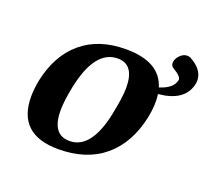

<svg xmlns="http://www.w3.org/2000/svg" viewBox="-99 -658 876 800"><g transform="rotate(20 339.0 -258.0)"><path d="M675 -428Q654 -351 543 -341Q550 -297 538 -237Q512 -114 433.5 -48.5Q355 17 231 17Q50 17 50 -151Q50 -168 52 -186.5Q54 -205 58 -225Q83 -343 159 -407Q235 -471 355 -471Q506 -471 537 -368Q596 -386 604 -424Q608 -440 569 -463Q556 -470 556 -484Q556 -501 571 -517Q586 -533 604 -533Q610 -533 618 -530Q678 -498 678 -449Q678 -438 675 -428ZM393 -196Q401 -236 405.5 -266.5Q410 -297 410 -320Q410 -423 336 -423Q236 -423 199 -249Q185 -181 185 -139Q185 -31 263 -31Q358 -31 393 -196Z"/></g></svg>

Font: GFS Didot
Style: Bold Italic
Weight: 700
Italic angle: -12°
Designer: Designed by Takis Katsoulidis and George D. Matthiopoulos.
Foundry: Designed by Takis Katsoulidis and George D. Matthiopoulos.
Version: Version 1.0